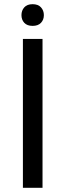

<svg xmlns="http://www.w3.org/2000/svg" viewBox="-20 -897 312 917"><path d="M183.1 0H89.4V-710.9H183.1ZM82.5 -824.7Q82.5 -846.7 95.9 -861.8Q109.4 -877 135.7 -877Q162.1 -877 175.8 -861.8Q189.5 -846.7 189.5 -824.7Q189.5 -802.7 175.8 -788.1Q162.1 -773.4 135.7 -773.4Q109.4 -773.4 95.9 -788.1Q82.5 -802.7 82.5 -824.7Z"/></svg>

Font: Roboto-ThirdPerson-AD3FC
Style: ThirdPerson-AD3FC
Weight: 400
Designer: Google
Version: Version 2.137; 2017